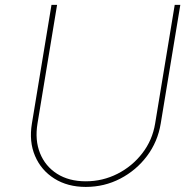

<svg xmlns="http://www.w3.org/2000/svg" viewBox="-20 -747 790 779"><path d="M688.9 -727.3H711.6L632.1 -245.7Q620 -171.9 576.3 -113.8Q532.7 -55.8 468 -22.2Q403.4 11.4 328.1 11.4Q254.3 11.4 200.6 -22.4Q147 -56.1 122.2 -114.2Q97.3 -172.2 109.4 -245.7L188.9 -727.3H211.6L132.1 -245.7Q121.1 -178.3 142.4 -125.4Q163.7 -72.4 211.6 -41.9Q259.6 -11.4 328.1 -11.4Q396.7 -11.4 456.7 -41.9Q516.7 -72.4 557.5 -125.4Q598.4 -178.3 609.4 -245.7Z"/></svg>

Font: Inter UI Thin
Style: Italic
Weight: 100
Italic angle: -9.39999°
Designer: Rasmus Andersson
Foundry: rsms
Version: 3.2;8d6f07862